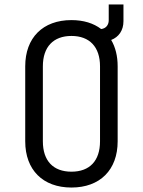

<svg xmlns="http://www.w3.org/2000/svg" viewBox="-20 -830 640 860"><path d="M467 -739C467 -718 454 -702 433 -700C399 -726 354 -740 300 -740C172 -740 93 -661 93 -533V-197C93 -69 172 10 300 10C428 10 507 -69 507 -197V-533C507 -579 497 -619 478 -651C512 -664 533 -694 533 -735V-810H467ZM428 -197C428 -110 382 -61 300 -61C218 -61 172 -110 172 -197V-533C172 -620 219 -669 300 -669C381 -669 428 -620 428 -533Z"/></svg>

Font: Tekne LDO Light
Style: Regular
Weight: 300
Monospace: yes
Designer: Alessio Laiso, Mario Rullo, Paolo Rosset
Foundry: Alessio Laiso
Version: Version 1.000;hotconv 1.0.109;makeotfexe 2.5.65596